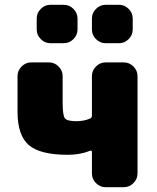

<svg xmlns="http://www.w3.org/2000/svg" viewBox="-20 -780 656 800"><path d="M476 -760Q499 -760 516 -743Q533 -726 533 -703V-657Q533 -634 516 -617Q499 -600 476 -600H420Q397 -600 380 -617Q363 -634 363 -657V-703Q363 -726 380 -743Q397 -760 420 -760ZM190 -760H246Q269 -760 286 -743Q303 -726 303 -703V-657Q303 -634 286 -617Q269 -600 246 -600H190Q167 -600 150 -617Q133 -634 133 -657V-703Q133 -726 150 -743Q167 -760 190 -760ZM496 -520Q519 -520 536 -503Q553 -486 553 -463V-57Q553 -34 536 -17Q519 0 496 0H420Q397 0 380 -17Q363 -34 363 -57V-146Q363 -154 356 -152Q314 -135 263 -135Q147 -135 100 -175.5Q53 -216 53 -315V-463Q53 -486 70 -503Q87 -520 110 -520H184Q207 -520 224 -503Q241 -486 241 -463V-353Q241 -299 250.5 -287Q260 -275 298 -275Q330 -275 355 -286Q363 -289 363 -299V-463Q363 -486 380 -503Q397 -520 420 -520Z"/></svg>

Font: Rounded Mplus 1c Black
Style: Regular
Weight: 900
Version: Version 1.059.20150529